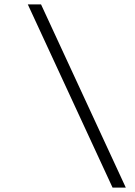

<svg xmlns="http://www.w3.org/2000/svg" viewBox="-20 -800 613 870"><path d="M550 50H490L106 -780H166Z"/></svg>

Font: Mohave Light
Style: Italic
Weight: 300
Italic angle: -8°
Designer: Gumpita Rahayu
Foundry: Tokotype
Version: Version 2.003